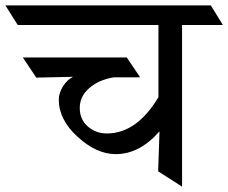

<svg xmlns="http://www.w3.org/2000/svg" viewBox="-86 -695 850 715"><path d="M345 -121Q274 -121 203.5 -185Q133 -249 133 -324Q133 -349 148.5 -373.5Q164 -398 186 -409L49 -406L-1 -481H386L436 -407H338Q282 -398 246.5 -367Q211 -336 211 -293Q211 -250 241 -224Q271 -198 312 -198Q423 -198 504 -333V-602H-20L-66 -675H699L744 -602H592V0L503 -57L508 -206Q434 -121 345 -121Z"/></svg>

Font: Halant Medium
Style: Regular
Weight: 500
Designer: Hitesh Malaviya (Devanagari), Satya Rajpurohit (Latin)
Foundry: Indian Type Foundry
Version: Version 1.101;PS 1.0;hotconv 1.0.78;makeotf.lib2.5.61930; tt